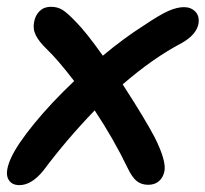

<svg xmlns="http://www.w3.org/2000/svg" viewBox="-32 -495 601 562"><path d="M24.9 46.9Q-0.5 46.9 -9 26.6Q-17.6 6.3 1 -34.2Q19.5 -73.7 68.6 -133.8Q117.7 -193.8 185.1 -257.8Q136.7 -320.8 105 -351.1Q82.5 -372.6 73 -391.4Q63.5 -410.2 67.9 -431.2Q71.8 -451.2 84.5 -463.1Q97.2 -475.1 117.2 -475.1Q136.7 -475.1 151.4 -465.8Q166 -456.5 190.9 -430.2Q220.2 -400.9 269 -332Q330.6 -383.3 388.2 -419.9Q436 -452.1 461.2 -463.1Q486.3 -474.1 506.8 -474.1Q526.9 -474.1 539.8 -460.9Q552.7 -447.8 548.8 -424.8Q542.5 -393.1 500 -369.1Q415.5 -324.7 327.1 -248Q393.1 -146 420.9 -92.8Q455.6 -23.4 449.2 6.8Q445.3 24.9 433.1 35.4Q420.9 45.9 401.9 45.9Q382.3 45.9 368.7 35.4Q355 24.9 341.8 -2.9Q300.3 -88.9 245.1 -171.9Q163.1 -86.9 95.2 3.9Q60.5 46.9 24.9 46.9Z"/></svg>

Font: Shantell Sans Bouncy
Style: Italic
Weight: 500
Italic angle: -11.31°
Designer: Stephen Nixon, Anya Danilova, Shantell Martin
Foundry: Arrow Type
Version: Version 1.006;[9816181b4]